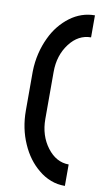

<svg xmlns="http://www.w3.org/2000/svg" viewBox="-97 -768 551 972"><g transform="rotate(10 179.0 -281.5)"><path d="M153.3 -401.4C153.3 -459 168.9 -506.8 199.2 -546.9C229.5 -586.9 266.6 -606.4 309.6 -606.4C309.6 -652.3 309.6 -689.5 309.6 -719.7C263.7 -719.7 220.7 -705.1 182.6 -676.8C143.6 -647.5 112.3 -609.4 89.8 -561.5C65.4 -510.7 49.8 -450.2 48.8 -384.8C48.8 -282.2 48.8 -215.8 48.8 -184.6C48.8 -123 60.5 -66.4 83 -15.6C105.5 36.1 135.7 76.2 172.9 106.4C192.4 123 213.9 135.7 237.3 144.5C259.8 153.3 284.2 157.2 309.6 157.2C309.6 96.7 309.6 59.6 309.6 46.9C266.6 46.9 229.5 26.4 199.2 -13.7C168.9 -53.7 153.3 -102.5 153.3 -159.2C153.3 -235.4 153.3 -316.4 153.3 -401.4Z"/></g></svg>

Font: DropForged
Style: Regular
Weight: 400
Designer: Antoine
Version: Version 1.0